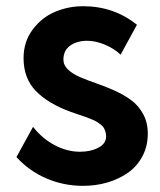

<svg xmlns="http://www.w3.org/2000/svg" viewBox="-20 -586 516 621"><path d="M422.9 -505.9 370.1 -409.2Q348.1 -429.7 318.4 -441.9Q288.6 -454.1 262.2 -454.1Q229 -454.1 207 -438.5Q185.1 -422.9 185.1 -393.1Q185.1 -375 200.2 -360.8Q215.3 -346.7 239.3 -336.4Q263.2 -326.2 292.2 -316.2Q321.3 -306.2 350.6 -293Q379.9 -279.8 403.8 -262.5Q427.7 -245.1 442.9 -217.3Q458 -189.5 458 -153.8Q458 -113.3 440.7 -80.6Q423.3 -47.9 394 -27.3Q364.7 -6.8 327.4 4.2Q290 15.1 248 15.1Q186 15.1 129.9 -9Q73.7 -33.2 33.2 -78.1L86.9 -175.8Q116.2 -138.2 156.5 -116.7Q196.8 -95.2 238.8 -95.2Q273.4 -95.2 298.3 -108.4Q323.2 -121.6 323.2 -145Q323.2 -153.3 320.8 -160.6Q318.4 -168 315.4 -173.1Q312.5 -178.2 305.2 -183.6Q297.9 -189 292.5 -192.4Q287.1 -195.8 275.6 -200.4Q264.2 -205.1 256.6 -207.8Q249 -210.4 233.6 -215.6Q218.3 -220.7 209 -224.1Q135.3 -251 95.7 -292Q56.2 -333 56.2 -397.9Q56.2 -450.7 85.4 -490Q114.7 -529.3 157.7 -547.6Q200.7 -565.9 249 -565.9Q348.1 -565.9 422.9 -505.9Z"/></svg>

Font: Stilu SemiBold
Style: Regular
Weight: 600
Designer: Genilson Lima Santos
Foundry: Genilson Lima Santos
Version: Version 1.200;PS 001.200;hotconv 1.0.88;makeotf.lib2.5.64775